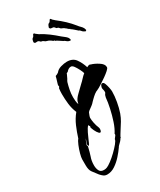

<svg xmlns="http://www.w3.org/2000/svg" viewBox="-186 -747 715 856"><g transform="rotate(-30 171.0 -319.0)"><path d="M102 45Q91 45 83.5 39.5Q76 34 69 26Q56 9 47 -3Q38 -15 38 -39V-70Q38 -79 43 -97.5Q48 -116 55.5 -134Q63 -152 69 -158Q78 -187 90 -215Q102 -243 121 -266Q111 -290 108 -315.5Q105 -341 105 -367Q105 -375 105.5 -381.5Q106 -388 107 -396L110 -400L111 -401V-405Q110 -406 110 -408Q110 -412 113 -421Q116 -430 118.5 -439Q121 -448 121 -449Q121 -451 125 -452L130 -454Q131 -455 135 -457L138 -459Q147 -471 164.5 -476Q182 -481 196 -481Q226 -481 240.5 -460.5Q255 -440 263 -414Q270 -419 277 -419Q280 -419 282 -417Q298 -413 318.5 -400Q339 -387 339 -372V-370Q339 -365 329 -356Q319 -347 305.5 -337.5Q292 -328 279.5 -320Q267 -312 262 -309Q255 -305 248 -302Q244 -301 241 -298.5Q238 -296 234 -294Q229 -290 224.5 -286Q220 -282 215 -277L206 -268Q203 -265 201 -262.5Q199 -260 196 -258Q194 -256 189.5 -253Q185 -250 180 -246Q168 -238 167 -231Q166 -230 163.5 -222.5Q161 -215 161 -212Q161 -201 164 -185.5Q167 -170 173 -156Q176 -148 173 -138.5Q170 -129 162 -135Q154 -143 148 -156Q142 -169 141 -175Q140 -177 142 -178Q144 -179 142 -181L140 -183Q139 -184 139 -186Q139 -186 137 -188Q129 -180 120 -161.5Q111 -143 107 -133L101 -119Q96 -108 94 -108Q90 -108 90 -113V-114Q90 -120 93 -127L99 -143Q94 -135 90.5 -125.5Q87 -116 87 -113V-112L88 -110Q88 -109 89 -108V-104Q88 -104 88 -102Q86 -92 83 -82Q80 -72 77 -62Q70 -44 70 -20Q70 -4 76 8Q82 20 99 20Q108 20 115 17Q123 14 138.5 2.5Q154 -9 170 -24.5Q186 -40 197.5 -54Q209 -68 209 -75Q212 -80 217 -85.5Q222 -91 220 -96Q233 -116 242.5 -144.5Q252 -173 258.5 -203Q265 -233 267 -256Q269 -264 270 -267Q272 -271 273 -272L274 -273Q276 -275 276 -279Q276 -281 276 -284Q276 -287 275 -290Q273 -296 273 -301Q273 -305 276 -312Q279 -319 285 -319Q292 -319 296 -308Q300 -297 302.5 -284.5Q305 -272 305 -265Q305 -242 300 -213.5Q295 -185 287 -162Q280 -143 271.5 -129Q263 -115 252 -98L242 -82L238 -75Q237 -76 236.5 -71.5Q236 -67 234 -67Q233 -67 232.5 -65.5Q232 -64 231 -63Q226 -55 219 -49Q215 -45 211.5 -41.5Q208 -38 206 -34Q195 -18 178.5 0.5Q162 19 142.5 32Q123 45 102 45ZM146 -292 147 -294 149 -302Q152 -315 171 -333Q190 -351 202 -363Q211 -371 220 -381Q229 -391 238 -398Q236 -406 229.5 -419Q223 -432 215.5 -442.5Q208 -453 201 -453Q190 -453 181 -444L179 -442Q178 -439 175 -439L170 -436Q170 -435 169 -435V-433Q165 -424 160 -414Q157 -410 155.5 -406.5Q154 -403 153 -401Q148 -384 144.5 -366Q141 -348 141 -330Q141 -320 142 -310.5Q143 -301 146 -292ZM337 -556Q335 -558 332.5 -558.5Q330 -559 328 -561Q324 -563 320 -568.5Q316 -574 311 -575Q311 -575 310.5 -575Q310 -575 310 -576Q306 -579 296.5 -588Q287 -597 283 -597Q283 -597 283.5 -598Q284 -599 283 -599V-600Q277 -602 273.5 -606Q270 -610 265 -613Q261 -617 257 -618.5Q253 -620 249 -622Q245 -624 243 -627.5Q241 -631 237 -632Q236 -633 234 -633Q232 -633 230 -635Q224 -644 218.5 -644Q213 -644 209 -645Q205 -646 203.5 -650Q202 -654 203 -654Q203 -654 206 -661.5Q209 -669 216 -671Q220 -674 222.5 -679.5Q225 -685 230 -682Q232 -678 233 -677L244 -667Q265 -651 283 -634Q301 -617 317 -597Q322 -590 328.5 -584Q335 -578 339 -570L342 -560Q341 -560 339 -557.5Q337 -555 337 -556ZM257 -554Q255 -555 252.5 -555.5Q250 -556 247 -557Q243 -559 238 -563.5Q233 -568 228 -569Q228 -569 227.5 -569Q227 -569 227 -570Q223 -572 212.5 -579.5Q202 -587 198 -587Q198 -587 198 -588Q198 -589 197 -589V-590Q191 -590 187 -594Q183 -598 178 -600Q174 -603 169.5 -604Q165 -605 160 -607Q156 -609 153.5 -611.5Q151 -614 147 -615Q146 -616 144 -615.5Q142 -615 140 -617Q133 -625 127.5 -624.5Q122 -624 118 -624Q114 -624 112 -628Q110 -632 111 -632Q111 -632 112.5 -639.5Q114 -647 121 -651Q124 -654 126 -659.5Q128 -665 133 -663Q135 -662 135.5 -661Q136 -660 137 -659L149 -650Q172 -638 192 -623Q212 -608 231 -591Q238 -585 245 -580Q252 -575 257 -568L261 -558Q260 -558 258.5 -555.5Q257 -553 257 -554Z"/></g></svg>

Font: Water Brush
Style: Regular
Weight: 400
Designer: Robert E. Leuschke
Foundry: Robert E. Leuschke
Version: Version 1.010; ttfautohint (v1.8.4.7-5d5b)